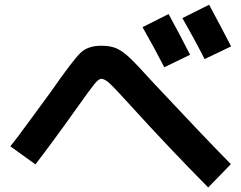

<svg xmlns="http://www.w3.org/2000/svg" viewBox="-20 -830 1040 828"><path d="M799.8 -593.8 688.5 -540Q648.4 -618.2 594.7 -712.9L707 -769.5Q752 -687.5 799.8 -593.8ZM976.6 -629.9 862.3 -575.2Q820.3 -658.2 766.6 -752L881.8 -809.6Q945.3 -691.4 976.6 -629.9ZM24.4 -199.2Q46.9 -225.6 120.6 -326.7Q194.3 -427.7 198.2 -432.6Q296.9 -574.2 328.6 -603.5Q360.4 -632.8 417 -632.8Q457 -632.8 482.9 -621.1Q508.8 -609.4 538.1 -582Q567.4 -554.7 642.6 -471.7Q854.5 -245.1 975.6 -122.1L877.9 -21.5Q705.1 -196.3 543 -375Q476.6 -448.2 454.1 -469.2Q431.6 -490.2 417 -490.2Q405.3 -490.2 385.7 -465.8Q366.2 -441.4 316.4 -371.1Q210.9 -222.7 132.8 -121.1Z"/></svg>

Font: Mgen+ 1c bold
Style: Bold
Weight: 700
Designer: [Source Han Sans]
Ryoko NISHIZUKA  (kana & ideographs); Paul D. Hunt (Latin, Greek & Cyrillic); Wenlong ZHANG  (bopomofo
Version: Version 1.059.20150602